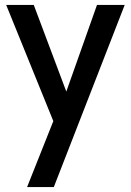

<svg xmlns="http://www.w3.org/2000/svg" viewBox="-20 -514 530 776"><path d="M89.5 242 195.5 -24.5 5 -494H116.5L248 -144L372 -494H484L197.5 242Z"/></svg>

Font: Cabin SemiCondensedMedium
Style: Regular
Weight: 500
Width: 4
Designer: Pablo Impallari
Foundry: Pablo Impallari. http://www.impallari.com Igino Marini. http://www.ikern.com
Version: Version 3.001